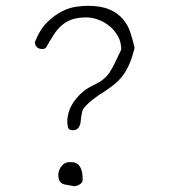

<svg xmlns="http://www.w3.org/2000/svg" viewBox="-20 -628 584 662"><path d="M444 -463Q438 -438 430.5 -418Q423 -398 412 -380Q401 -362 384.5 -346.5Q368 -331 344 -315Q315 -297 299.5 -284.5Q284 -272 275.5 -263Q267 -254 264.5 -246.5Q262 -239 261 -230Q259 -221 258.5 -212Q258 -203 255 -195.5Q252 -188 246.5 -183.5Q241 -179 231 -179Q217 -179 214.5 -189Q212 -199 212 -210Q212 -223 216.5 -239.5Q221 -256 231.5 -272.5Q242 -289 258.5 -305Q275 -321 298 -332Q321 -343 334 -353Q347 -363 356.5 -376.5Q366 -390 375 -409Q384 -428 398 -457Q398 -483 386.5 -503.5Q375 -524 357 -538.5Q339 -553 318 -560.5Q297 -568 279 -568Q250 -568 230 -561.5Q210 -555 194.5 -542Q179 -529 166.5 -510Q154 -491 140 -466Q136 -459 126 -459Q103 -459 100 -482Q117 -526 142.5 -551Q168 -576 194 -589Q220 -602 244 -605Q268 -608 282 -608Q328 -608 357 -595.5Q386 -583 403.5 -562.5Q421 -542 429.5 -516Q438 -490 444 -463ZM265 -8Q265 2 254.5 8Q244 14 236 14Q232 14 231 13L208 9Q193 7 187 -1.5Q181 -10 181 -24Q181 -41 192 -55Q203 -69 219 -69Q225 -69 232.5 -68.5Q240 -68 247.5 -62.5Q255 -57 260 -44.5Q265 -32 265 -8Z"/></svg>

Font: Gaegu Light
Style: Regular
Weight: 300
Designer: JIKJI
Foundry: JIKJI
Version: Version 1.00